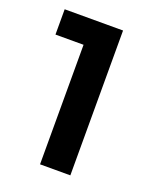

<svg xmlns="http://www.w3.org/2000/svg" viewBox="-105 -809 525 649"><g transform="rotate(20 157.5 -484.5)"><path d="M117 -224H226V-745H16V-654H117Z"/></g></svg>

Font: Plus Jakarta Sans
Style: Bold
Weight: 700
Designer: Gumpita Rahayu
Foundry: Tokotype
Version: Version 2.004; ttfautohint (v1.8.3)